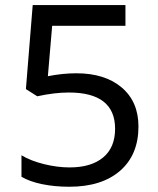

<svg xmlns="http://www.w3.org/2000/svg" viewBox="-20 -710 612 742"><path d="M63 -26.9V-109.9Q98.6 -88.4 150.1 -75.7Q201.7 -63 249 -63Q332.5 -63 378.7 -101.6Q424.8 -140.1 424.8 -212.4Q424.8 -282.2 380.1 -317.4Q335.4 -352.5 246.1 -352.5Q190.9 -352.5 124 -337.9L80.1 -365.7L106.4 -690.4H464.8V-610.4H181.6L165 -415.5Q222.2 -426.8 274.9 -426.8Q385.7 -426.8 450.4 -371.8Q515.1 -316.9 515.1 -221.2Q515.1 -111.8 444.1 -50Q373 11.7 248 11.7Q190.9 11.7 142.6 1.7Q94.2 -8.3 63 -26.9Z"/></svg>

Font: Noto Sans Kannada
Style: Regular
Weight: 400
Designer: Monotype Design team
Foundry: Monotype Imaging Inc.
Version: Version 1.00